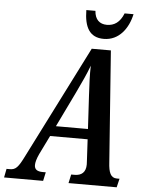

<svg xmlns="http://www.w3.org/2000/svg" viewBox="-100 -962 758 1009"><g transform="rotate(5 278.5 -457.0)"><path d="M418 -771C499 -771 547 -839 563 -914H516C497 -866 467 -846 428 -846C390 -846 365 -868 362 -914H314C315 -824 343 -771 418 -771ZM176 -46H160C131 -46 116 -56 116 -79C116 -93 121 -112 133 -138L182 -238H380L386 -127C386 -121 387 -113 387 -106C387 -64 364 -46 328 -46H310L300 0H554L565 -46H551C518 -46 507 -74 504 -127L461 -714H360L62 -124C30 -59 17 -46 -14 -46H-31L-40 0H166ZM298 -478C328 -541 345 -577 363 -625C361 -577 364 -528 367 -469L377 -292H208Z"/></g></svg>

Font: Noto Serif Condensed Semi
Style: Italic
Weight: 600
Width: 3
Italic angle: -12°
Designer: Monotype Design Team
Foundry: Monotype Imaging Inc.
Version: Version 1.901